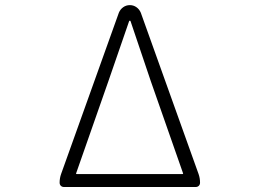

<svg xmlns="http://www.w3.org/2000/svg" viewBox="-20 -749 1040 769"><path d="M236.3 0Q228.5 0 223.6 -4.9Q218.8 -9.8 218.8 -17.6Q218.8 -35.2 224.6 -51.8L456.1 -698.2Q461.9 -711.9 473.6 -720.2Q485.4 -728.5 500 -728.5Q514.6 -728.5 526.4 -720.2Q538.1 -711.9 543.9 -698.2L775.4 -51.8Q781.2 -35.2 781.2 -17.6Q781.2 -9.8 776.4 -4.9Q771.5 0 763.7 0ZM285.2 -55.7Q283.2 -51.8 288.1 -51.8H710Q714.8 -51.8 712.9 -55.7L584 -423.8L502.9 -664.1Q502.9 -666 500 -666Q497.1 -666 497.1 -664.1L414.1 -423.8Z"/></svg>

Font: Gen Jyuu Gothic L Monospace Light
Style: Regular
Weight: 300
Designer: [Source Han Sans]
Ryoko NISHIZUKA  (kana & ideographs); Paul D. Hunt (Latin, Greek & Cyrillic); Wenlong ZHANG  (bopomofo
Version: Version 1.002.20150607